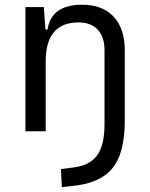

<svg xmlns="http://www.w3.org/2000/svg" viewBox="-20 -547 626 800"><path d="M237.8 232.9 233.9 157.7 285.2 150.9Q354 142.6 384.8 100.3Q415.5 58.1 415.5 -30.3V-337.4Q415.5 -393.1 387.2 -423.3Q358.9 -453.6 307.6 -453.6Q170.4 -453.6 170.4 -291.5V0H85.9V-517.6H162.6L169.4 -423.8H178.2Q193.4 -527.3 322.3 -527.3Q407.2 -527.3 453.6 -477.5Q500 -427.7 500 -336.9V-44.4Q500 93.3 446.8 156Q393.6 218.8 275.4 228.5Z"/></svg>

Font: Cascadia Mono SemiLight
Style: Regular
Weight: 350
Monospace: yes
Designer: Aaron Bell
Foundry: Saja Typeworks
Version: Version 2404.023; ttfautohint (v1.8.4)